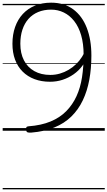

<svg xmlns="http://www.w3.org/2000/svg" viewBox="-20 -977 803 1435"><path d="M362 -957Q460 -957 527 -907.5Q594 -858 628.5 -769Q663 -680 663 -562Q663 -465 647.5 -381Q632 -297 599 -227.5Q566 -158 513.5 -106.5Q461 -55 386.5 -24.5Q312 6 214 14Q192 15 184.5 11.5Q177 8 175 -6Q174 -19 177 -25.5Q180 -32 193 -33Q288 -40 358 -69Q428 -98 475.5 -146.5Q523 -195 552 -258.5Q581 -322 593 -400Q605 -478 605 -566Q605 -650 586.5 -713.5Q568 -777 534.5 -819.5Q501 -862 457 -883.5Q413 -905 362 -905Q308 -905 265 -887Q222 -869 192.5 -835.5Q163 -802 147.5 -755Q132 -708 132 -650Q132 -578 159 -526Q186 -474 236.5 -445.5Q287 -417 356 -417Q393 -417 427.5 -427Q462 -437 492.5 -455Q523 -473 548.5 -497.5Q574 -522 592.5 -551.5Q611 -581 621 -615L636 -563Q622 -521 595 -484.5Q568 -448 530 -421.5Q492 -395 447.5 -380.5Q403 -366 354 -366Q290 -366 238 -385.5Q186 -405 149 -442Q112 -479 92.5 -531.5Q73 -584 73 -650Q73 -719 93 -775.5Q113 -832 150.5 -872.5Q188 -913 241.5 -935Q295 -957 362 -957ZM0 428H763V438H0ZM0 -20H763V0H0ZM0 -505H763V-500H0ZM0 -948H763V-938H0Z"/></svg>

Font: Playwrite US Modern Guides
Style: Regular
Weight: 400
Designer: Veronika Burian, José Scaglione
Foundry: TypeTogether
Version: Version 1.003